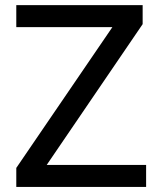

<svg xmlns="http://www.w3.org/2000/svg" viewBox="-20 -739 618 759"><path d="M557.6 0V-86.9H164.6L543.9 -643.6V-718.8H44.4V-631.8H424.3L44.4 -75.2V0Z"/></svg>

Font: Winston
Style: Regular
Weight: 400
Designer: Vernon Adams, Kim Jin-seong, David Berlow, Cristiano Sobral
Foundry: The Winston Project Authors
Version: Version 3.004